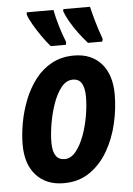

<svg xmlns="http://www.w3.org/2000/svg" viewBox="-55 -807 595 859"><g transform="rotate(-5 243.0 -378.0)"><path d="M197 10Q119 10 73.5 -39.5Q28 -89 28 -177Q28 -224 37.5 -276Q47 -328 66.5 -377.5Q86 -427 117 -467.5Q148 -508 191.5 -531.5Q235 -555 291 -555Q369 -555 413.5 -505Q458 -455 458 -366Q458 -303 443 -237Q428 -171 396 -115Q364 -59 314.5 -24.5Q265 10 197 10ZM210 -97Q238 -97 260 -124Q282 -151 297.5 -192.5Q313 -234 321 -280.5Q329 -327 329 -367Q329 -404 317 -426Q305 -448 277 -448Q247 -448 224.5 -419.5Q202 -391 187 -347.5Q172 -304 164.5 -258Q157 -212 157 -176Q157 -97 210 -97ZM359 -606Q339 -628 319 -655Q299 -682 283.5 -709Q268 -736 261 -756L262 -766H382Q389 -736 399.5 -699Q410 -662 426 -618L423 -606ZM192 -606Q174 -626 154.5 -654Q135 -682 119 -709.5Q103 -737 97 -756L98 -766H218Q224 -733 236 -692.5Q248 -652 262 -618L260 -606Z"/></g></svg>

Font: Noto Sans Condensed
Style: Bold Italic
Weight: 700
Width: 3
Italic angle: -12°
Designer: Monotype Design Team
Foundry: Monotype Imaging Inc.
Version: Version 2.013; ttfautohint (v1.8.4.7-5d5b)